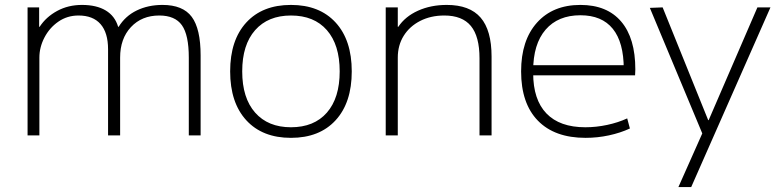

<svg xmlns="http://www.w3.org/2000/svg" viewBox="-20 -550 3162 780"><path d="M92 0V-520H139V-441H141Q167 -481 212 -505.5Q257 -530 313 -530Q372 -530 409.5 -507.5Q447 -485 460 -441H462Q489 -485 535.5 -507.5Q582 -530 640 -530Q723 -530 759 -481.5Q795 -433 795 -325V0H747V-316Q747 -408 719 -447.5Q691 -487 627 -487Q556 -487 512 -440Q468 -393 468 -316V0H419V-350Q419 -417 388.5 -452Q358 -487 299 -487Q253 -487 217 -462Q181 -437 160.5 -397.5Q140 -358 140 -316V0Z M1162 10Q1046 10 980.5 -61.5Q915 -133 915 -260Q915 -387 980.5 -458.5Q1046 -530 1162 -530Q1278 -530 1343.5 -458.5Q1409 -387 1409 -260Q1409 -133 1343.5 -61.5Q1278 10 1162 10ZM1162 -33Q1256 -33 1308 -92.5Q1360 -152 1360 -260Q1360 -368 1308 -427.5Q1256 -487 1162 -487Q1069 -487 1016.5 -427.5Q964 -368 964 -260Q964 -152 1016.5 -92.5Q1069 -33 1162 -33Z M1547 0V-520H1596V-441H1598Q1626 -483 1678 -506.5Q1730 -530 1795 -530Q1888 -530 1932.5 -478.5Q1977 -427 1977 -320V0H1928V-313Q1928 -402 1893 -444.5Q1858 -487 1785 -487Q1730 -487 1687 -465Q1644 -443 1620 -404.5Q1596 -366 1596 -316V0Z M2359 10Q2233 10 2165 -60Q2097 -130 2097 -260Q2097 -386 2161.5 -458Q2226 -530 2338 -530Q2446 -530 2503.5 -462.5Q2561 -395 2561 -268Q2561 -261 2560.5 -255Q2560 -249 2560 -244H2124V-285H2526L2514 -270Q2514 -378 2469.5 -433Q2425 -488 2338 -488Q2247 -488 2196.5 -429.5Q2146 -371 2146 -263V-253Q2146 -145 2200 -89Q2254 -33 2358 -33Q2402 -33 2446.5 -42.5Q2491 -52 2528 -69L2539 -28Q2500 -10 2453.5 0Q2407 10 2359 10Z M2736 210 2833 -8 2620 -518 2672 -520 2857 -62H2859L3057 -520H3110L2788 210Z"/></svg>

Font: M PLUS 1 Light
Style: Regular
Weight: 300
Designer: Coji Morishita
Foundry: UNDERFOREST DESIGN
Version: Version 1.001